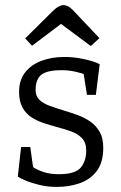

<svg xmlns="http://www.w3.org/2000/svg" viewBox="-20 -727 476 755"><path d="M204 8Q168 8 136.5 0.5Q105 -7 82 -16.5Q59 -26 50 -33L63 -149H99L110 -70Q124 -60 150 -51Q176 -42 211 -42Q276 -42 297.5 -68Q319 -94 319 -134Q319 -166 302.5 -183.5Q286 -201 259 -210.5Q232 -220 202 -228Q175 -235 149 -244Q123 -253 102 -267Q81 -281 68 -305Q55 -329 55 -366Q55 -412 79 -442.5Q103 -473 143.5 -488Q184 -503 232 -503Q264 -503 292.5 -498Q321 -493 342 -486.5Q363 -480 372 -474L357 -354H322L309 -436Q305 -438 278.5 -444.5Q252 -451 223 -451Q165 -451 142.5 -433Q120 -415 120 -373Q120 -349 135 -334.5Q150 -320 175 -311Q200 -302 229 -293Q256 -285 284 -275Q312 -265 335 -249Q358 -233 372 -208.5Q386 -184 386 -146Q386 -88 360.5 -54.5Q335 -21 293.5 -6.5Q252 8 204 8ZM337 -546 220 -633 106 -547 79 -576 186 -682Q200 -696 211 -701.5Q222 -707 229 -707Q237 -707 246 -703Q255 -699 266 -688L371 -577Z"/></svg>

Font: Faustina Light Light
Style: Regular
Weight: 300
Version: Version 1.200